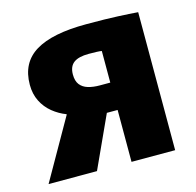

<svg xmlns="http://www.w3.org/2000/svg" viewBox="-83 -612 712 698"><g transform="rotate(-15 272.5 -263.0)"><path d="M16.8 0 145.7 -226.5V-228.5Q118.5 -238.7 95.1 -257.7Q71.7 -276.7 58 -304Q44.3 -331.3 44.3 -366Q44.3 -448.8 107.8 -487.4Q171.2 -526 299 -526Q375.2 -526 419 -523.8Q462.8 -521.7 493.2 -519.3V0H329V-195.3H288.5L199 0ZM289.3 -298.3H329V-417.3Q322.5 -418.5 309.9 -419Q297.3 -419.5 280 -419.5Q242 -419.5 223.6 -405.8Q205.2 -392 205.2 -361.8Q205.2 -337.3 215.9 -323.5Q226.7 -309.7 245.7 -304Q264.8 -298.3 289.3 -298.3Z"/></g></svg>

Font: Murecho Thin
Style: Regular
Weight: 100
Designer: Neil Summerour
Foundry: Positype
Version: Version 1.010